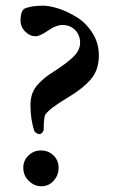

<svg xmlns="http://www.w3.org/2000/svg" viewBox="-20 -649 408 680"><path d="M62.5 -54.7Q62.5 -81.1 81.1 -98.6Q99.6 -116.2 125 -116.2Q151.4 -116.2 169.4 -98.6Q187.5 -81.1 187.5 -54.7Q187.5 -28.3 169.9 -8.8Q152.3 10.7 127 10.7Q101.6 10.7 82 -8.3Q62.5 -27.3 62.5 -54.7ZM105.5 -520.5Q85.9 -520.5 69.3 -537.1Q52.7 -553.7 52.7 -577.1Q52.7 -605.5 64.5 -617.2Q87.9 -628.9 132.8 -628.9Q155.3 -628.9 187 -618.7Q218.8 -608.4 251.5 -588.4Q284.2 -568.4 307.1 -532.7Q330.1 -497.1 330.1 -453.1Q330.1 -401.4 302.2 -368.7Q274.4 -335.9 218.8 -302.7Q155.3 -264.6 140.6 -243.2Q134.8 -233.4 134.8 -188.5Q128.9 -173.8 119.1 -173.8Q108.4 -175.8 101.6 -184.6Q87.9 -225.6 87.9 -277.3Q87.9 -299.8 94.7 -318.4Q101.6 -336.9 116.2 -352.1Q130.9 -367.2 140.1 -374.5Q149.4 -381.8 168.9 -394.5Q214.8 -423.8 239.3 -447.3Q263.7 -470.7 263.7 -498Q263.7 -524.4 246.1 -542.5Q228.5 -560.5 201.2 -560.5Q178.7 -560.5 149.9 -540.5Q121.1 -520.5 105.5 -520.5Z"/></svg>

Font: Crimson
Style: Semibold
Weight: 600
Version: Version 0.8